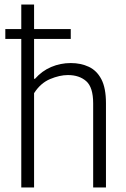

<svg xmlns="http://www.w3.org/2000/svg" viewBox="-20 -828 556 848"><path d="M74 0V-808H130.5V-480H134.5Q165.5 -515 206.2 -532.2Q247 -549.5 292.5 -549.5Q337 -549.5 372.2 -533Q407.5 -516.5 427.8 -477.8Q448 -439 448 -372.5V0H391.5V-371.5Q391.5 -442.5 360.8 -469.5Q330 -496.5 280 -496.5Q243.5 -496.5 201.2 -478.8Q159 -461 130.5 -416.5V0ZM3.5 -656V-699.5H292.5V-656Z"/></svg>

Font: Encode Sans Semi Condensed Light
Style: Regular
Weight: 300
Width: 4
Designer: Multiple Designers
Foundry: Impallari Type
Version: Version 3.000; ttfautohint (v1.8.3) -l 8 -r 50 -G 200 -x 14 